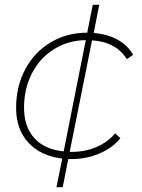

<svg xmlns="http://www.w3.org/2000/svg" viewBox="-20 -659 589 799"><path d="M534 -431 508 -413Q462 -485 363 -491L270 -27H280Q334 -27 381 -47Q428 -67 459 -104L481 -84Q448 -43 393.5 -20Q339 3 277 3H264L241 120H215L239 1Q149 -10 98 -65.5Q47 -121 47 -210Q47 -299 85 -370.5Q123 -442 190.5 -482.5Q258 -523 343 -523L366 -639H393L370 -522Q427 -517 469 -494Q511 -471 534 -431ZM245 -29 337 -492Q264 -491 205 -454.5Q146 -418 113 -354Q80 -290 80 -211Q80 -132 122.5 -84.5Q165 -37 245 -29Z"/></svg>

Font: Montserrat Alternates ExLight
Style: Italic
Weight: 275
Italic angle: -11.3°
Designer: Julieta Ulanovsky
Foundry: Julieta Ulanovsky
Version: Version 7.200